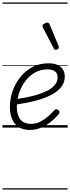

<svg xmlns="http://www.w3.org/2000/svg" viewBox="-20 -1030 566 1550"><path d="M221 19Q168 19 132 -3.5Q96 -26 78 -67.5Q60 -109 60 -165Q60 -233 82.5 -296.5Q105 -360 146.5 -410.5Q188 -461 244.5 -490Q301 -519 370 -519Q418 -519 447 -504.5Q476 -490 489.5 -466Q503 -442 503 -412Q503 -365 475.5 -329.5Q448 -294 403 -269Q358 -244 304 -227.5Q250 -211 195.5 -200.5Q141 -190 94 -183L99 -229Q141 -234 188.5 -243Q236 -252 281 -265.5Q326 -279 363.5 -298.5Q401 -318 423 -344.5Q445 -371 445 -405Q445 -438 423.5 -454Q402 -470 364 -470Q307 -470 261.5 -444Q216 -418 183.5 -374.5Q151 -331 133.5 -277Q116 -223 116 -169Q116 -125 128 -94Q140 -63 165.5 -46.5Q191 -30 231 -30Q272 -30 307 -48.5Q342 -67 370.5 -92.5Q399 -118 419 -140Q427 -149 436 -148Q445 -147 452 -140Q459 -134 460.5 -126.5Q462 -119 454 -108Q427 -76 391 -47Q355 -18 312 0.5Q269 19 221 19ZM430 -628Q426 -628 422 -630Q418 -632 414 -639L326 -808Q324 -812 323 -815Q322 -818 323 -822Q324 -829 331 -834.5Q338 -840 346.5 -844Q355 -848 363 -848Q374 -848 381 -832L453 -659Q454 -655 454.5 -652Q455 -649 455 -646Q454 -637 445.5 -632.5Q437 -628 430 -628ZM0 490H526V500H0ZM0 -20H526V0H0ZM0 -505H526V-500H0ZM0 -1010H526V-1000H0Z"/></svg>

Font: Playwrite NZ Guides
Style: Regular
Weight: 400
Designer: Veronika Burian, José Scaglione
Foundry: TypeTogether
Version: Version 1.003